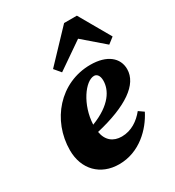

<svg xmlns="http://www.w3.org/2000/svg" viewBox="-185 -866 902 990"><g transform="rotate(-30 266.0 -370.5)"><path d="M347 -444C363 -444 377 -430 377 -399C377 -344 340 -275 218 -228C223 -344 295 -444 347 -444ZM233 16C355 16 441 -72 482 -153L452 -174C419 -133 373 -101 316 -101C265 -101 230 -129 221 -183C409 -227 513 -298 513 -389C513 -456 458 -503 359 -503C178 -503 48 -351 48 -173C48 -60 122 16 233 16ZM496 -544 532 -572 426 -757H350L182 -580L214 -542L372 -651Z"/></g></svg>

Font: Source Serif Pro Black
Style: Italic
Weight: 900
Italic angle: -12°
Designer: Frank Grießhammer
Foundry: Adobe Systems Incorporated
Version: Version 3.001;hotconv 1.0.111;makeotfexe 2.5.65597